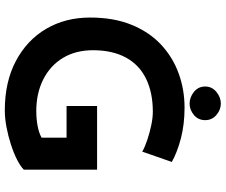

<svg xmlns="http://www.w3.org/2000/svg" viewBox="-90 -841 939 799"><g transform="rotate(90 379.5 -441.5)"><path d="M686 -71Q672 -57 644.5 -43Q617 -29 581.5 -17.5Q546 -6 509 1Q472 8 439 8Q321 8 234 -38Q147 -84 100 -164Q53 -244 53 -347Q53 -445 83 -519Q113 -593 165.5 -642Q218 -691 285.5 -715.5Q353 -740 428 -740Q497 -740 555 -725Q613 -710 654 -687L611 -564Q592 -575 562 -585Q532 -595 501 -601.5Q470 -608 445 -608Q365 -608 307 -579.5Q249 -551 219 -495Q189 -439 189 -359Q189 -287 221 -234Q253 -181 310.5 -152Q368 -123 442 -123Q475 -123 504 -128.5Q533 -134 553 -145V-249H421V-376H686ZM340 -826Q340 -854 362.5 -872.5Q385 -891 411 -891Q437 -891 458.5 -872.5Q480 -854 480 -826Q480 -797 458.5 -779Q437 -761 411 -761Q385 -761 362.5 -779Q340 -797 340 -826Z"/></g></svg>

Font: Reem Kufi Fun SemiBold
Style: Regular
Weight: 600
Designer: Khaled Hosny
Version: Version 1.005